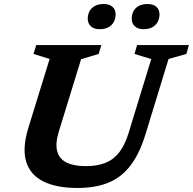

<svg xmlns="http://www.w3.org/2000/svg" viewBox="-20 -922 958 954"><path d="M272 -267.5Q254 -208.5 264.2 -170.5Q274.5 -132.5 310.5 -114.5Q346.5 -96.5 406 -96.5Q463 -96.5 503.8 -112.8Q544.5 -129 573 -165.8Q601.5 -202.5 620 -264.5L731.5 -628.5L648.5 -654L661 -698H918.5L906 -654L817.5 -629L702.5 -253.5Q673.5 -159.5 629.2 -100.8Q585 -42 520.2 -15Q455.5 12 364.5 12Q261 12 195.5 -20.5Q130 -53 110 -119Q90 -185 120.5 -285.5L226.5 -629L146.5 -654L160 -698H483.5L470.5 -654L383 -628ZM474.5 -777Q447 -777 431.5 -791.2Q416 -805.5 416 -829.5Q416 -848.5 424.2 -865Q432.5 -881.5 450.2 -891.8Q468 -902 495.5 -902Q523.5 -902 539 -888.2Q554.5 -874.5 554.5 -850.5Q554.5 -831.5 546.2 -814.8Q538 -798 520.5 -787.5Q503 -777 474.5 -777ZM693 -777Q665.5 -777 650 -791.2Q634.5 -805.5 634.5 -829.5Q634.5 -848.5 642.5 -865Q650.5 -881.5 668.2 -891.8Q686 -902 714 -902Q741.5 -902 757 -888.2Q772.5 -874.5 772.5 -850.5Q772.5 -831.5 764.2 -814.8Q756 -798 738.5 -787.5Q721 -777 693 -777Z"/></svg>

Font: Newsreader 9pt SemiBold
Style: Italic
Weight: 600
Italic angle: -17°
Designer: Hugues Gentile
Foundry: Production Type
Version: Version 1.003